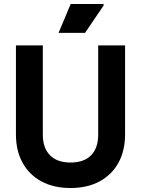

<svg xmlns="http://www.w3.org/2000/svg" viewBox="-20 -928 708 964"><path d="M334 16Q250 16 188.5 -17Q127 -50 93.5 -110.5Q60 -171 60 -254V-700H195V-252Q195 -185 231 -148.5Q267 -112 334 -112Q402 -112 437.5 -148.5Q473 -185 473 -252V-700H608V-254Q608 -171 574.5 -110.5Q541 -50 479.5 -17Q418 16 334 16ZM274 -763 335 -908H500V-900L407 -763Z"/></svg>

Font: Fustat ExtraBold
Style: Regular
Weight: 800
Designer: Mohamed Gaber, Khaled Hosny, Laura Garcia Mut
Foundry: Kief Type Foundry, Alif Type Foundry, Hard Type Foundry
Version: Version 1.007